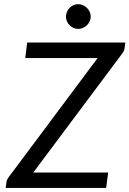

<svg xmlns="http://www.w3.org/2000/svg" viewBox="-20 -926 638 946"><path d="M597.5 -716.5 593.5 -686.5Q592.5 -679.5 589.5 -673.8Q586.5 -668 582 -662L144 -76H513L503 0H8L12 -29.5Q13 -36.5 15.8 -42Q18.5 -47.5 23 -53.5L461 -640H104.5L114 -716.5ZM427 -844Q427 -832 422 -821Q417 -810 408.5 -801.8Q400 -793.5 388.8 -788.5Q377.5 -783.5 365 -783.5Q353 -783.5 342 -788.5Q331 -793.5 322.8 -801.8Q314.5 -810 309.8 -821Q305 -832 305 -844Q305 -856.5 309.8 -867.5Q314.5 -878.5 322.8 -887Q331 -895.5 342 -900.5Q353 -905.5 365 -905.5Q377.5 -905.5 388.8 -900.5Q400 -895.5 408.5 -887Q417 -878.5 422 -867.5Q427 -856.5 427 -844Z"/></svg>

Font: Lato TR
Style: Italic
Weight: 400
Italic angle: -12°
Designer: Lukasz Dziedzic
Foundry: tyPoland Lukasz Dziedzic
Version: Version 1.104 2013